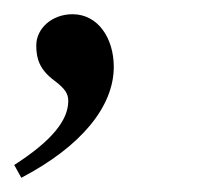

<svg xmlns="http://www.w3.org/2000/svg" viewBox="-25 -121 295 270"><path d="M5 129C89 85 135 29 135 -27C135 -67 113 -101 77 -101C48 -101 26 -81 26 -57C26 -38 31 -23 51 -8C67 4 71 11 71 21C71 48 48 77 -5 111Z"/></svg>

Font: XITS
Style: Italic
Weight: 400
Italic angle: -16.33°
Designer: MicroPress Inc., with final additions and corrections provided by Coen Hoffman, Elsevier (retired)
Version: Version 1.302